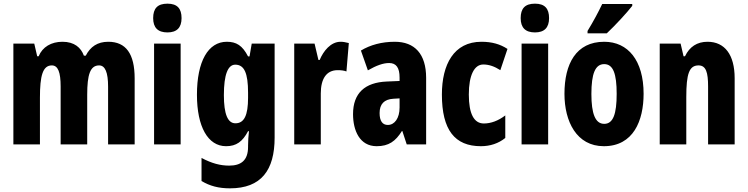

<svg xmlns="http://www.w3.org/2000/svg" viewBox="-20 -788 4082 1048"><path d="M571 -560C512 -560 473 -533 448 -484H438C422 -528 386 -560 321 -560C260 -560 212 -532 191 -481H183L167 -550H53V0H198V-255C198 -374 213 -431 263 -431C297 -431 311 -393 311 -316V0H456V-271C456 -380 472 -431 521 -431C554 -431 570 -393 570 -315V0H715V-360C715 -495 667 -560 571 -560Z M894 -768C840 -768 816 -742 816 -689C816 -637 842 -611 894 -611C945 -611 971 -637 971 -689C971 -741 948 -768 894 -768ZM966 -550H821V0H966Z M1218 -560C1116 -560 1055 -453 1055 -271C1055 -96 1115 10 1214 10C1270 10 1304 -15 1334 -72H1339C1336 -49 1334 -16 1334 6V14C1334 89 1294 116 1231 116C1183 116 1136 104 1080 74V200C1125 227 1173 240 1235 240C1406 240 1479 141 1479 -37V-550H1354L1342 -480H1334C1303 -540 1270 -560 1218 -560ZM1264 -435C1313 -435 1334 -390 1334 -282V-254C1334 -159 1313 -115 1265 -115C1223 -115 1202 -165 1202 -269C1202 -381 1224 -435 1264 -435Z M1839 -560C1785 -560 1745 -509 1725 -461H1718L1697 -550H1586V0H1731V-278C1731 -357 1761 -405 1823 -405C1843 -405 1858 -403 1871 -398L1884 -553C1865 -558 1852 -560 1839 -560Z M2135 -560C2064 -560 2001 -543 1950 -512L1988 -404C2035 -431 2072 -444 2104 -444C2143 -444 2161 -418 2161 -365V-346L2091 -343C1972 -338 1907 -280 1907 -165C1907 -76 1943 10 2036 10C2102 10 2139 -17 2174 -73H2176L2200 0H2306V-363C2306 -494 2243 -560 2135 -560ZM2127 -249 2161 -251V-201C2161 -143 2134 -106 2097 -106C2068 -106 2052 -127 2052 -171C2052 -220 2077 -246 2127 -249Z M2605 10C2655 10 2701 -5 2738 -35V-158C2700 -129 2660 -114 2621 -114C2567 -114 2539 -167 2539 -272C2539 -378 2569 -436 2618 -436C2650 -436 2680 -425 2711 -405L2750 -521C2710 -547 2665 -560 2608 -560C2457 -560 2392 -436 2392 -272C2392 -79 2462 10 2605 10Z M2900 -768C2846 -768 2822 -742 2822 -689C2822 -637 2848 -611 2900 -611C2951 -611 2977 -637 2977 -689C2977 -741 2954 -768 2900 -768ZM2972 -550H2827V0H2972Z M3431 -756V-766H3267C3246 -722 3220 -673 3187 -619V-606H3292C3340 -651 3404 -721 3431 -756ZM3493 -276C3493 -458 3408 -560 3278 -560C3124 -560 3061 -439 3061 -276C3061 -125 3127 10 3276 10C3437 10 3493 -129 3493 -276ZM3208 -275C3208 -386 3229 -438 3278 -438C3327 -438 3346 -385 3346 -276C3346 -166 3327 -112 3278 -112C3229 -112 3208 -168 3208 -275Z M3842 -560C3785 -560 3744 -533 3719 -481H3711L3695 -550H3581V0H3726V-258C3726 -386 3742 -431 3793 -431C3834 -431 3845 -392 3845 -316V0H3990V-361C3990 -489 3936 -560 3842 -560Z"/></svg>

Font: Noto Sans Lao UI ExtCond ExtBd
Style: Regular
Weight: 800
Width: 2
Designer: Monotype Design Team
Foundry: Monotype Imaging Inc.
Version: Version 2.000